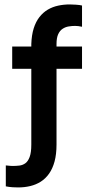

<svg xmlns="http://www.w3.org/2000/svg" viewBox="-20 -710 391 853"><path d="M61 122.7Q51.6 122.7 36.4 121.9Q21.2 121 5.8 117.9V24.9Q21 26.6 26.9 26.9Q32.8 27.3 36.4 27.3Q51.3 27.3 65.8 25.6Q80.3 24 92.3 15.6Q104.3 7.2 111.7 -12.6Q119.1 -32.4 119.1 -67.7V-404.3H34.2V-503.2H119.1V-514.3Q120.5 -554.6 129.8 -584.2Q139.2 -613.8 155.3 -634.3Q171.5 -654.9 192.4 -667.2Q213.4 -679.6 238.3 -684.9Q263.2 -690.3 289.9 -690.3Q300.7 -690.3 318 -689.1Q335.3 -687.9 344.4 -685.5V-591.1Q336.2 -593.2 327.9 -594Q319.5 -594.9 313.8 -594.9Q299.6 -594.9 285.1 -592.5Q270.6 -590.2 258.3 -582.1Q245.9 -574.1 238.5 -557.9Q231.1 -541.8 231.1 -514.6V-503.2H344.4V-404.3H231.1V-68Q231.1 -24.9 222.5 7.1Q213.8 39.2 198 61.5Q182.2 83.8 160.9 97.2Q139.6 110.6 114.4 116.6Q89.1 122.7 61 122.7Z"/></svg>

Font: Maven Pro
Style: Regular
Weight: 400
Designer: Joe Prince
Foundry: Joe Prince
Version: Version 2.103